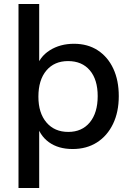

<svg xmlns="http://www.w3.org/2000/svg" viewBox="-20 -740 653 965"><path d="M345 9Q273 9 225.5 -25.5Q178 -60 163 -122L177 -124V205H73V-720H177V-393L162 -396Q178 -454 230 -487Q282 -520 352 -520Q421 -520 471.5 -487Q522 -454 549.5 -395Q577 -336 577 -257Q577 -177 548 -117Q519 -57 467 -24Q415 9 345 9ZM323 -77Q392 -77 431.5 -125Q471 -173 471 -257Q471 -340 431.5 -386.5Q392 -433 322 -433Q253 -433 213 -385.5Q173 -338 173 -254Q173 -172 213.5 -124.5Q254 -77 323 -77Z"/></svg>

Font: Instrument Sans Medium
Style: Regular
Weight: 500
Designer: Rodrigo Fuenzalida
Foundry: fragTYPE
Version: Version 1.000;gftools[0.9.28]